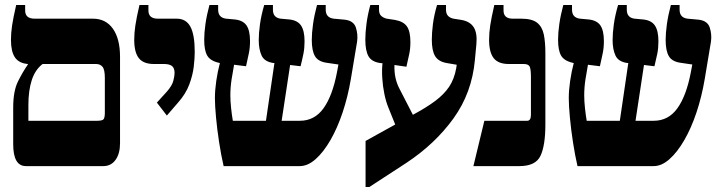

<svg xmlns="http://www.w3.org/2000/svg" viewBox="-20 -667 2892 771"><path d="M84 0Q33 0 33 -88V-235Q33 -301 52 -339.5Q71 -378 92 -408V-410Q56 -413 40 -436.5Q24 -460 24 -507Q24 -534 28.5 -564.5Q33 -595 45 -647H81V-625Q81 -592 119 -592H353Q405 -592 433.5 -551.5Q462 -511 462 -439V-92Q462 -50 444 -25Q426 0 395 0ZM94 -182H370Q392 -182 396.5 -189Q401 -196 401 -215V-354Q401 -388 391.5 -399Q382 -410 366 -410H151Q121 -387 107.5 -345Q94 -303 94 -246Z M650 -203 610 -255 650 -299Q671 -323 676 -342.5Q681 -362 681 -374Q681 -394 670.5 -402Q660 -410 639 -410H598Q556 -410 537.5 -433.5Q519 -457 519 -507Q519 -534 523.5 -564.5Q528 -595 540 -647H576V-625Q576 -592 614 -592H690Q727 -592 744.5 -560Q762 -528 762 -458Q762 -433 758 -399Q754 -365 740 -327.5Q726 -290 695 -255Z M878 0Q868 -43 860 -95Q852 -147 847.5 -195Q843 -243 843 -273Q843 -305 848.5 -342.5Q854 -380 863 -414L858 -415Q824 -423 812 -444Q800 -465 800 -508Q800 -535 805 -570.5Q810 -606 821 -647H856V-628Q856 -596 888 -592L921 -589Q955 -586 969.5 -565.5Q984 -545 984 -502Q984 -474 979 -451.5Q974 -429 968 -401L920 -407Q915 -381 910 -348.5Q905 -316 905 -284Q905 -261 908 -233Q911 -205 915 -182H1048L1082 -414H1078Q1042 -419 1030.5 -444Q1019 -469 1019 -506Q1019 -534 1024 -570Q1029 -606 1041 -647H1076V-628Q1076 -596 1107 -592L1140 -589Q1174 -586 1188.5 -565Q1203 -544 1203 -501Q1203 -474 1198.5 -451.5Q1194 -429 1187 -401L1145 -406L1111 -182H1184Q1243 -182 1279 -232Q1315 -282 1333 -376L1339 -408L1291 -415Q1257 -420 1244.5 -442Q1232 -464 1232 -507Q1232 -534 1237 -570Q1242 -606 1253 -647H1288V-628Q1288 -596 1320 -592L1364 -588Q1400 -584 1409 -556.5Q1418 -529 1414 -500L1389 -350Q1377 -279 1356 -216Q1335 -153 1307 -104.5Q1279 -56 1247.5 -28Q1216 0 1184 0Z M1448 84V-101L1567 -167L1540 -234Q1530 -258 1523.5 -289.5Q1517 -321 1515 -354Q1513 -387 1516 -413L1506 -414Q1472 -419 1459.5 -441.5Q1447 -464 1447 -508Q1447 -535 1451.5 -570.5Q1456 -606 1467 -647H1502V-628Q1502 -611 1511 -603Q1520 -595 1533 -592L1566 -587Q1600 -581 1614 -561Q1628 -541 1628 -498Q1628 -470 1623 -448.5Q1618 -427 1612 -399L1564 -406Q1563 -377 1568.5 -353Q1574 -329 1586 -307L1638 -206Q1692 -235 1727.5 -261.5Q1763 -288 1783.5 -318.5Q1804 -349 1812 -393L1814 -407L1773 -414Q1740 -420 1727 -442Q1714 -464 1714 -508Q1714 -535 1718.5 -570.5Q1723 -606 1735 -647H1771V-628Q1771 -612 1779 -603.5Q1787 -595 1801 -592L1833 -587Q1867 -581 1882 -558Q1897 -535 1893 -490L1887 -426Q1875 -294 1801 -191.5Q1727 -89 1612 -13L1463 84Z M1881 0 1925 -182H2097Q2112 -182 2112 -206V-358Q2112 -389 2107 -399.5Q2102 -410 2083 -410H2023Q1981 -410 1962.5 -433.5Q1944 -457 1944 -507Q1944 -534 1948.5 -564.5Q1953 -595 1965 -647H2002V-625Q2002 -592 2039 -592H2073Q2116 -592 2136.5 -576Q2157 -560 2163.5 -529.5Q2170 -499 2170 -454V-167Q2170 -83 2150.5 -41.5Q2131 0 2066 0Z M2299 0Q2289 -43 2281 -95Q2273 -147 2268.5 -195Q2264 -243 2264 -273Q2264 -305 2269.5 -342.5Q2275 -380 2284 -414L2279 -415Q2245 -423 2233 -444Q2221 -465 2221 -508Q2221 -535 2226 -570.5Q2231 -606 2242 -647H2277V-628Q2277 -596 2309 -592L2342 -589Q2376 -586 2390.5 -565.5Q2405 -545 2405 -502Q2405 -474 2400 -451.5Q2395 -429 2389 -401L2341 -407Q2336 -381 2331 -348.5Q2326 -316 2326 -284Q2326 -261 2329 -233Q2332 -205 2336 -182H2469L2503 -414H2499Q2463 -419 2451.5 -444Q2440 -469 2440 -506Q2440 -534 2445 -570Q2450 -606 2462 -647H2497V-628Q2497 -596 2528 -592L2561 -589Q2595 -586 2609.5 -565Q2624 -544 2624 -501Q2624 -474 2619.5 -451.5Q2615 -429 2608 -401L2566 -406L2532 -182H2605Q2664 -182 2700 -232Q2736 -282 2754 -376L2760 -408L2712 -415Q2678 -420 2665.5 -442Q2653 -464 2653 -507Q2653 -534 2658 -570Q2663 -606 2674 -647H2709V-628Q2709 -596 2741 -592L2785 -588Q2821 -584 2830 -556.5Q2839 -529 2835 -500L2810 -350Q2798 -279 2777 -216Q2756 -153 2728 -104.5Q2700 -56 2668.5 -28Q2637 0 2605 0Z"/></svg>

Font: Noto Serif Hebrew Condensed Black
Style: Regular
Weight: 900
Width: 3
Designer: Monotype Design Team
Foundry: Monotype Imaging Inc.
Version: Version 2.004; ttfautohint (v1.8.4.7-5d5b)